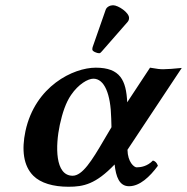

<svg xmlns="http://www.w3.org/2000/svg" viewBox="-20 -702 713 732"><path d="M345 -444C260 -444 114 -374 77 -202C62 -131 69 -70 107 -32C135 -4 183 10 241 10C299 10 345 0 417 -75C422 -28 435 8 472 8C513 8 551 -28 582 -70C578 -82 571 -88 563 -90C542 -68 517 -64 501 -64C491 -64 467 -84 466 -131L673 -443C646 -440 615 -438 602 -438C591 -438 580 -439 552 -444L465 -312C461 -395 439 -444 345 -444ZM405 -217 376 -168C330 -89 294 -32 257 -32C189 -32 191 -146 208 -226C218 -272 231 -311 251 -340C279 -381 315 -402 336 -402C378 -402 402 -344 404 -251ZM411 -682C400 -682 387 -676 383 -665L333 -522C332 -519 332 -514 332 -513C332 -506 350 -499 358 -499C362 -499 366 -503 369 -507L467 -619C471 -624 472 -629 472 -634C472 -654 431 -682 411 -682Z"/></svg>

Font: Libertinus Serif
Style: Bold Italic
Weight: 700
Italic angle: -12°
Designer: Philipp H. Poll, Khaled Hosny
Foundry: Caleb Maclennan
Version: Version 7.050;RELEASE